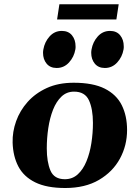

<svg xmlns="http://www.w3.org/2000/svg" viewBox="-20 -895 676 928"><path d="M41 -205.6Q39.6 -257.8 57.9 -309.1Q76.2 -360.4 113.5 -402.3Q150.9 -444.3 206.5 -469.7Q262.2 -495.1 335.9 -495.1Q429.7 -495.1 486.3 -466.6Q543 -438 568.6 -386.5Q594.2 -335 594.2 -266.6Q594.2 -191.9 559.6 -128.2Q524.9 -64.5 458.3 -25.4Q391.6 13.7 295.4 13.7Q205.6 13.7 150.1 -13.7Q94.7 -41 68.8 -90.3Q43 -139.6 41 -205.6ZM293.5 -28.8Q330.1 -28.8 356 -52.5Q381.8 -76.2 397.9 -115.5Q414.1 -154.8 421.6 -203.1Q429.2 -251.5 429.2 -300.8Q429.2 -368.2 409.9 -410.2Q390.6 -452.1 337.9 -452.1Q302.2 -452.1 277.1 -428.2Q252 -404.3 236.3 -364.5Q220.7 -324.7 213.4 -275.9Q206.1 -227.1 206.1 -177.7Q206.1 -112.3 223.9 -70.6Q241.7 -28.8 293.5 -28.8ZM486.8 -566.4Q455.6 -566.4 438.2 -587.4Q420.9 -608.4 420.9 -639.6Q420.9 -647.9 422.4 -655.8Q428.7 -692.4 452.6 -719Q476.6 -745.6 511.7 -745.6Q543.5 -745.6 560.8 -724.4Q578.1 -703.1 578.1 -671.4Q578.1 -668 578.1 -663.8Q578.1 -659.7 577.1 -655.8Q570.8 -619.6 546.4 -593Q522 -566.4 486.8 -566.4ZM253.9 -566.4Q222.7 -566.4 205.3 -587.4Q188 -608.4 188 -639.6Q188 -647.9 189.5 -655.8Q195.8 -692.4 219.7 -719Q243.7 -745.6 278.8 -745.6Q310.5 -745.6 327.9 -724.4Q345.2 -703.1 345.2 -671.4Q345.2 -668 345.2 -663.8Q345.2 -659.7 344.2 -655.8Q337.9 -619.6 313.5 -593Q289.1 -566.4 253.9 -566.4ZM255.9 -800.8 267.1 -874.5H553.7L542.5 -800.8Z"/></svg>

Font: Gelasio
Style: Italic
Weight: 400
Italic angle: -8.5°
Designer: Eben Sorkin
Foundry: Eben Sorkin
Version: Version 1.008